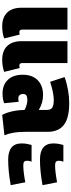

<svg xmlns="http://www.w3.org/2000/svg" viewBox="526 -1153 647 1739"><g transform="rotate(90 849.5 -283.5)"><path d="M328 2Q281 20 218 20Q137 20 93.5 -25.5Q50 -71 50 -154V-571H248V-162Q248 -135 272 -135Q283 -135 293 -139ZM631 2Q584 20 521 20Q440 20 396.5 -25.5Q353 -71 353 -154V-571H551V-162Q551 -135 575 -135Q586 -135 596 -139Z M831 -169Q831 -151 841 -138.5Q851 -126 868 -126Q886 -126 902 -129L915 2Q880 17 827 17Q749 17 703 -31Q657 -79 657 -166Q657 -253 706.5 -301.5Q756 -350 840 -350Q912 -350 976 -311V-379Q976 -419 955.5 -433Q935 -447 882 -447Q854 -447 810 -438Q766 -429 721 -414L678 -545Q732 -565 795.5 -576Q859 -587 912 -587Q1049 -587 1111.5 -538.5Q1174 -490 1174 -390V-193Q1174 -127 1183 -78Q1192 -29 1205 0L1021 20Q1002 -13 989.5 -66Q977 -119 976 -182Q956 -194 930.5 -201Q905 -208 888 -208Q859 -208 845 -199Q831 -190 831 -169Z M1279 -444Q1279 -470 1284 -496.5Q1289 -523 1293 -534H1444Q1436 -510 1436 -494Q1436 -474 1445.5 -466.5Q1455 -459 1479 -459Q1534 -459 1631 -477L1657 -345Q1530 -322 1426 -322Q1279 -322 1279 -444ZM1279 -156Q1279 -182 1284 -208.5Q1289 -235 1293 -246H1444Q1436 -222 1436 -206Q1436 -186 1445.5 -178.5Q1455 -171 1479 -171Q1534 -171 1631 -189L1657 -57Q1530 -34 1426 -34Q1279 -34 1279 -156Z"/></g></svg>

Font: FiraGO Heavy
Style: Regular
Weight: 900
Designer: bBox Type
Foundry: bBox Type GmbH
Version: Version 1.001